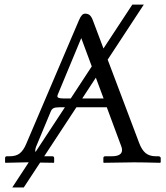

<svg xmlns="http://www.w3.org/2000/svg" viewBox="-20 -718 734 848"><path d="M140.1 -71.8Q135.7 -61.5 135.7 -53.2Q135.7 -49.8 136.7 -46.4L266.6 -244.1H241.2Q223.6 -244.1 216.1 -240Q208.5 -235.8 204.6 -226.6ZM385.3 -424.8 338.9 -549.8 235.4 -300.8Q233.4 -296.4 233.4 -292.5Q233.4 -283.2 259.3 -283.2H292.5ZM403.3 -375 343.3 -283.2H437.5ZM317.4 -244.1 175.3 -27.8Q178.7 -27.8 182.1 -27.8H210.9Q219.2 -27.8 219.2 -19.5V-1L217.3 1Q188 0.5 157.2 0L85 109.9H34.2L106.9 -1Q98.1 -1 93.8 -1L4.4 1L2.4 -1V-19.5Q2.4 -27.8 10.3 -27.8H22Q51.3 -27.8 67.4 -40.8Q83.5 -53.7 95.2 -81.1L328.6 -628.4Q335.4 -644.5 341.8 -651.1Q348.1 -657.7 356 -657.7Q368.7 -657.7 376.5 -650.9Q384.3 -644 390.1 -628.4L437 -503.9L564.5 -697.8H615.2L455.6 -454.6L594.7 -86.4Q606 -56.2 623 -42Q640.1 -27.8 668.9 -27.8H680.2Q683.6 -27.8 686.8 -25.6Q689.9 -23.4 689.9 -19.5V-1L686.5 1Q610.4 -1 571.3 -1L438.5 1L436.5 -1V-19.5Q436.5 -27.8 444.3 -27.8H472.2Q519 -27.8 519 -55.2Q519 -63.5 515.6 -71.8L451.7 -244.1Z"/></svg>

Font: Libertinage
Style: f
Weight: 400
Designer: OSP
Foundry: OSP
Version: Version 1.0; 2008; OFL relea